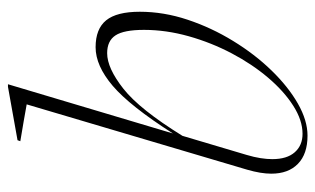

<svg xmlns="http://www.w3.org/2000/svg" viewBox="-175 -607 792 482"><g transform="rotate(-90 221.0 -366.0)"><path d="M200 -695Q186 -697.5 157.8 -702.5Q129.5 -707.5 107.5 -711L110 -718L244 -742H250.5L127 -328Q196 -436 246.5 -479Q297 -522 343.5 -522Q389.5 -522 411 -495.5Q432.5 -469 432.5 -411Q432.5 -351 412.5 -291Q392.5 -231 359.2 -176.8Q326 -122.5 285.2 -80.5Q244.5 -38.5 202 -14.2Q159.5 10 121.5 10Q75.5 10 50.8 -14Q26 -38 26 -81Q26 -107 36 -141.5ZM73 -142.5Q67.5 -124 65 -108Q62.5 -92 62.5 -78.5Q62.5 -41.5 79.8 -22Q97 -2.5 126 -2.5Q160 -2.5 196.5 -25.8Q233 -49 267 -89Q301 -129 328 -180.2Q355 -231.5 371 -288.2Q387 -345 387 -400.5Q387 -451 373.2 -472Q359.5 -493 328.5 -493Q291 -493 239.2 -452.2Q187.5 -411.5 121 -304Z"/></g></svg>

Font: Newsreader 72pt ExtraLight
Style: Italic
Weight: 275
Italic angle: -17°
Designer: Hugues Gentile
Foundry: Production Type
Version: Version 1.003; ttfautohint (v1.8.3)